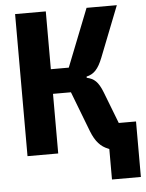

<svg xmlns="http://www.w3.org/2000/svg" viewBox="-57 -744 715 940"><g transform="rotate(-5 300.0 -274.0)"><path d="M454.9 149.9H596.9V-122.9H512.1L452.1 -278.1C431.1 -332 410.9 -349.1 375 -356.9V-362.9C410.9 -371.1 432.9 -393.1 454.9 -448.9L552.9 -698.2H404.1L291.9 -414.1H203.8V-698.2H52.9V0H203.8V-293H291.9L367.9 -95.2C388.8 -41.9 414.1 -16 449.9 -2.1L454.9 0Z"/></g></svg>

Font: Margiela Mono Bold
Style: Regular
Weight: 700
Designer: Mike Abbink, Paul van der Laan, Pieter van Rosmalen
Foundry: Bold Monday
Version: Version 2.003 2021